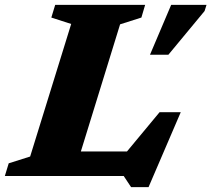

<svg xmlns="http://www.w3.org/2000/svg" viewBox="-47 -727 873 793"><path d="M449 -626.5 287 -101.5H477.5L612 -263.5H699.5L566.5 46H494.5L464 0H-27L-11 -52.5L77.5 -80.5L247 -628L165 -654.5L181 -707H552.5L537 -654.5ZM572.5 -501 660 -707H806L798 -681.5L648.5 -501Z"/></svg>

Font: Newsreader Caption
Style: Bold Italic
Weight: 700
Italic angle: -17°
Designer: Hugues Gentile
Foundry: Production Type
Version: Version 1.001